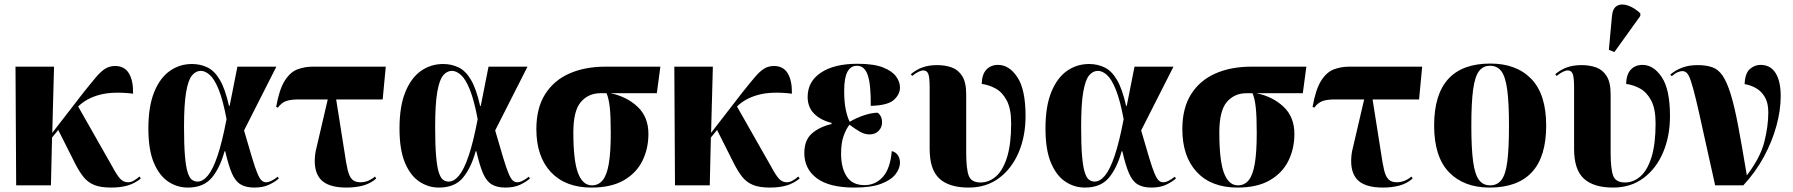

<svg xmlns="http://www.w3.org/2000/svg" viewBox="-20 -837 8097 867"><path d="M53 0 50 -536H224L216 -237L356 -418Q391 -462 413.5 -488.5Q436 -515 455.5 -527Q475 -539 500 -539Q542 -539 562 -506Q582 -473 581 -414Q490 -425 430 -409Q370 -393 333 -356L487 -85Q509 -44 523.5 -29Q538 -14 558 -14Q571 -14 583.5 -21Q596 -28 610 -40L616 -31Q589 -9 557 0.5Q525 10 481 10Q434 10 405 -2Q376 -14 357 -38Q338 -62 320 -97L243 -250L215 -216L210 0Z M828 10Q780 10 739.5 -17Q699 -44 674.5 -102.5Q650 -161 650 -257Q650 -356 676 -420.5Q702 -485 746.5 -516.5Q791 -548 847 -548Q885 -548 917 -532.5Q949 -517 973 -476Q997 -435 1014 -359H1017L1052 -536H1228L1082 -248Q1104 -172 1118 -125.5Q1132 -79 1142 -55Q1152 -31 1161 -22.5Q1170 -14 1181 -14Q1193 -14 1206.5 -21Q1220 -28 1234 -39L1239 -31Q1221 -15 1194 -2.5Q1167 10 1128 10Q1091 10 1067 -4Q1043 -18 1027.5 -53.5Q1012 -89 997 -154H994Q973 -78 936 -34Q899 10 828 10ZM872 -17Q896 -17 918.5 -44Q941 -71 962 -132.5Q983 -194 1003 -299Q987 -384 968 -431.5Q949 -479 928 -498Q907 -517 887 -517Q864 -517 847 -496.5Q830 -476 820.5 -421.5Q811 -367 811 -264Q811 -184 815 -135Q819 -86 827 -60Q835 -34 846.5 -25.5Q858 -17 872 -17Z M1545 10Q1457 10 1424.5 -31Q1392 -72 1405 -152L1460 -388H1328Q1291 -388 1270.5 -380Q1250 -372 1235 -351L1227 -354Q1241 -433 1265.5 -472Q1290 -511 1322.5 -523.5Q1355 -536 1393 -536H1722L1708 -388H1498L1536 -148Q1543 -99 1550 -69.5Q1557 -40 1570 -27Q1583 -14 1607 -14Q1628 -14 1645.5 -22Q1663 -30 1673 -40L1679 -31Q1653 -8 1619 1Q1585 10 1545 10Z M1962 10Q1914 10 1873.5 -17Q1833 -44 1808.5 -102.5Q1784 -161 1784 -257Q1784 -356 1810 -420.5Q1836 -485 1880.5 -516.5Q1925 -548 1981 -548Q2019 -548 2051 -532.5Q2083 -517 2107 -476Q2131 -435 2148 -359H2151L2186 -536H2362L2216 -248Q2238 -172 2252 -125.5Q2266 -79 2276 -55Q2286 -31 2295 -22.5Q2304 -14 2315 -14Q2327 -14 2340.5 -21Q2354 -28 2368 -39L2373 -31Q2355 -15 2328 -2.5Q2301 10 2262 10Q2225 10 2201 -4Q2177 -18 2161.5 -53.5Q2146 -89 2131 -154H2128Q2107 -78 2070 -34Q2033 10 1962 10ZM2006 -17Q2030 -17 2052.5 -44Q2075 -71 2096 -132.5Q2117 -194 2137 -299Q2121 -384 2102 -431.5Q2083 -479 2062 -498Q2041 -517 2021 -517Q1998 -517 1981 -496.5Q1964 -476 1954.5 -421.5Q1945 -367 1945 -264Q1945 -184 1949 -135Q1953 -86 1961 -60Q1969 -34 1980.5 -25.5Q1992 -17 2006 -17Z M2651 10Q2533 10 2467.5 -60Q2402 -130 2402 -254Q2402 -349 2441.5 -411.5Q2481 -474 2551 -505Q2621 -536 2714 -536H2962L2946 -416H2737Q2810 -401 2859 -355Q2908 -309 2908 -232Q2908 -166 2881 -111Q2854 -56 2797 -23Q2740 10 2651 10ZM2653 0Q2682 0 2701 -22.5Q2720 -45 2729 -97Q2738 -149 2738 -237Q2738 -313 2733.5 -352.5Q2729 -392 2719 -416H2691Q2637 -416 2603 -376.5Q2569 -337 2569 -239Q2569 -112 2590 -56Q2611 0 2653 0Z M3028 0 3025 -536H3199L3191 -237L3331 -418Q3366 -462 3388.5 -488.5Q3411 -515 3430.5 -527Q3450 -539 3475 -539Q3517 -539 3537 -506Q3557 -473 3556 -414Q3465 -425 3405 -409Q3345 -393 3308 -356L3462 -85Q3484 -44 3498.5 -29Q3513 -14 3533 -14Q3546 -14 3558.5 -21Q3571 -28 3585 -40L3591 -31Q3564 -9 3532 0.5Q3500 10 3456 10Q3409 10 3380 -2Q3351 -14 3332 -38Q3313 -62 3295 -97L3218 -250L3190 -216L3185 0Z M3838 10Q3725 10 3668.5 -32Q3612 -74 3612 -146Q3612 -204 3646 -234Q3680 -264 3735 -277V-282Q3684 -295 3655.5 -324.5Q3627 -354 3627 -399Q3627 -469 3687 -509Q3747 -549 3852 -549Q3926 -549 3967.5 -532.5Q4009 -516 4026.5 -491.5Q4044 -467 4044 -442Q4044 -411 4016.5 -386Q3989 -361 3912 -359Q3913 -455 3898.5 -497.5Q3884 -540 3850 -540Q3821 -540 3806.5 -512.5Q3792 -485 3792 -427Q3792 -375 3799.5 -340.5Q3807 -306 3817 -287Q3847 -305 3882 -316.5Q3917 -328 3943 -328Q3952 -322 3957.5 -311Q3963 -300 3963 -284Q3963 -262 3947.5 -246Q3932 -230 3906 -230Q3884 -230 3861 -243.5Q3838 -257 3816 -274Q3801 -255 3789.5 -223.5Q3778 -192 3778 -143Q3778 -79 3803.5 -40Q3829 -1 3884 -1Q3933 -1 3966.5 -38Q4000 -75 4007 -155Q4027 -149 4035.5 -134.5Q4044 -120 4044 -103Q4044 -77 4024.5 -51Q4005 -25 3960 -7.5Q3915 10 3838 10Z M4354 10Q4266 10 4222 -30.5Q4178 -71 4178 -164V-440Q4178 -489 4171.5 -504Q4165 -519 4150 -519Q4130 -519 4099 -494L4093 -502Q4118 -523 4146.5 -533Q4175 -543 4212 -543Q4248 -543 4277.5 -532.5Q4307 -522 4325 -493.5Q4343 -465 4343 -411V-148Q4343 -74 4354.5 -43.5Q4366 -13 4408 -13Q4446 -13 4477.5 -40.5Q4509 -68 4527.5 -127Q4546 -186 4546 -280Q4546 -346 4526 -383.5Q4506 -421 4475.5 -437.5Q4445 -454 4413 -458Q4414 -501 4434 -522.5Q4454 -544 4487 -544Q4537 -544 4574 -488.5Q4611 -433 4611 -313Q4611 -222 4580 -149Q4549 -76 4491.5 -33Q4434 10 4354 10Z M4879 10Q4831 10 4790.5 -17Q4750 -44 4725.5 -102.5Q4701 -161 4701 -257Q4701 -356 4727 -420.5Q4753 -485 4797.5 -516.5Q4842 -548 4898 -548Q4936 -548 4968 -532.5Q5000 -517 5024 -476Q5048 -435 5065 -359H5068L5103 -536H5279L5133 -248Q5155 -172 5169 -125.5Q5183 -79 5193 -55Q5203 -31 5212 -22.5Q5221 -14 5232 -14Q5244 -14 5257.5 -21Q5271 -28 5285 -39L5290 -31Q5272 -15 5245 -2.5Q5218 10 5179 10Q5142 10 5118 -4Q5094 -18 5078.5 -53.5Q5063 -89 5048 -154H5045Q5024 -78 4987 -34Q4950 10 4879 10ZM4923 -17Q4947 -17 4969.5 -44Q4992 -71 5013 -132.5Q5034 -194 5054 -299Q5038 -384 5019 -431.5Q5000 -479 4979 -498Q4958 -517 4938 -517Q4915 -517 4898 -496.5Q4881 -476 4871.5 -421.5Q4862 -367 4862 -264Q4862 -184 4866 -135Q4870 -86 4878 -60Q4886 -34 4897.5 -25.5Q4909 -17 4923 -17Z M5568 10Q5450 10 5384.5 -60Q5319 -130 5319 -254Q5319 -349 5358.5 -411.5Q5398 -474 5468 -505Q5538 -536 5631 -536H5879L5863 -416H5654Q5727 -401 5776 -355Q5825 -309 5825 -232Q5825 -166 5798 -111Q5771 -56 5714 -23Q5657 10 5568 10ZM5570 0Q5599 0 5618 -22.5Q5637 -45 5646 -97Q5655 -149 5655 -237Q5655 -313 5650.5 -352.5Q5646 -392 5636 -416H5608Q5554 -416 5520 -376.5Q5486 -337 5486 -239Q5486 -112 5507 -56Q5528 0 5570 0Z M6225 10Q6137 10 6104.5 -31Q6072 -72 6085 -152L6140 -388H6008Q5971 -388 5950.5 -380Q5930 -372 5915 -351L5907 -354Q5921 -433 5945.5 -472Q5970 -511 6002.5 -523.5Q6035 -536 6073 -536H6402L6388 -388H6178L6216 -148Q6223 -99 6230 -69.5Q6237 -40 6250 -27Q6263 -14 6287 -14Q6308 -14 6325.5 -22Q6343 -30 6353 -40L6359 -31Q6333 -8 6299 1Q6265 10 6225 10Z M6707 10Q6590 10 6523 -59.5Q6456 -129 6456 -270Q6456 -550 6710 -550Q6828 -550 6895 -480.5Q6962 -411 6962 -270Q6962 -129 6897.5 -59.5Q6833 10 6707 10ZM6709 0Q6741 0 6760 -24.5Q6779 -49 6786.5 -108Q6794 -167 6794 -270Q6794 -373 6786 -432Q6778 -491 6759.5 -515.5Q6741 -540 6708 -540Q6677 -540 6658.5 -515.5Q6640 -491 6632 -432Q6624 -373 6624 -270Q6624 -167 6632 -108Q6640 -49 6658.5 -24.5Q6677 0 6709 0Z M7264 10Q7176 10 7132 -30.5Q7088 -71 7088 -164V-440Q7088 -489 7081.5 -504Q7075 -519 7060 -519Q7040 -519 7009 -494L7003 -502Q7028 -523 7056.5 -533Q7085 -543 7122 -543Q7158 -543 7187.5 -532.5Q7217 -522 7235 -493.5Q7253 -465 7253 -411V-148Q7253 -74 7264.5 -43.5Q7276 -13 7318 -13Q7356 -13 7387.5 -40.5Q7419 -68 7437.5 -127Q7456 -186 7456 -280Q7456 -346 7436 -383.5Q7416 -421 7385.5 -437.5Q7355 -454 7323 -458Q7324 -501 7344 -522.5Q7364 -544 7397 -544Q7447 -544 7484 -488.5Q7521 -433 7521 -313Q7521 -222 7490 -149Q7459 -76 7401.5 -33Q7344 10 7264 10ZM7270 -602 7245 -612 7259 -764Q7262 -800 7282.5 -811Q7303 -822 7331.5 -812Q7360 -802 7387 -777V-765Z M7725 0Q7693 -142 7672.5 -236.5Q7652 -331 7638.5 -387Q7625 -443 7615.5 -471Q7606 -499 7597 -507.5Q7588 -516 7577 -516Q7568 -516 7556 -511Q7544 -506 7529 -493L7522 -500Q7544 -519 7574.5 -531Q7605 -543 7646 -543Q7684 -543 7711.5 -533.5Q7739 -524 7758.5 -495.5Q7778 -467 7795 -412.5Q7812 -358 7829 -268Q7846 -178 7868 -45Q7929 -125 7947 -196Q7965 -267 7965 -330Q7965 -372 7949.5 -398.5Q7934 -425 7909.5 -439Q7885 -453 7858 -457Q7860 -506 7881.5 -525Q7903 -544 7930 -544Q7975 -544 7998 -507Q8021 -470 8021 -403Q8021 -339 8001.5 -268Q7982 -197 7944.5 -128Q7907 -59 7852 0Z"/></svg>

Font: Noto Serif Display SemiCondensed ExtraBold
Style: Regular
Weight: 800
Width: 4
Designer: Monotype Design Team
Foundry: Monotype Imaging Inc.
Version: Version 2.009